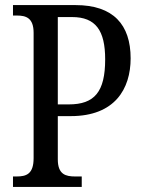

<svg xmlns="http://www.w3.org/2000/svg" viewBox="-20 -734 561 754"><path d="M31 0H301V-41H275C238 -41 207 -49 207 -108V-278H258C431 -278 493 -385 493 -505C493 -637 425 -714 277 -714H31V-673H46C82 -673 112 -664 112 -605V-113C112 -50 83 -41 45 -41H31ZM250 -324H207V-667H263C356 -667 393 -614 393 -501C393 -373 351 -324 250 -324Z"/></svg>

Font: Noto Serif Khmer Condensed
Style: Regular
Weight: 400
Width: 3
Designer: Danh Hong and the Monotype Design Team
Foundry: Monotype Imaging Inc.
Version: Version 2.004